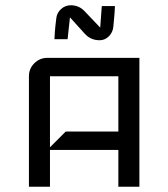

<svg xmlns="http://www.w3.org/2000/svg" viewBox="-20 -710 640 730"><path d="M510 0H430V-140H170V0H90V-420Q90 -449 110.5 -469.5Q131 -490 160 -490H510ZM430 -210V-420H170V-150L230 -210ZM417 -687Q417 -670 411 -609Q409 -587 394 -572Q379 -557 359 -557Q325 -557 303 -581L246 -644L237 -561H187Q187 -569 188.5 -588.5Q190 -608 194 -640Q196 -661 212 -675.5Q228 -690 249 -690Q280 -690 301 -668L361 -605L367 -687Z"/></svg>

Font: Iceland
Style: Regular
Weight: 400
Designer: Cyreal (www.cyreal.org)
Foundry: Cyreal (www.cyreal.org)
Version: Version 1.001